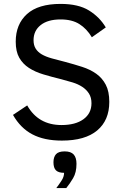

<svg xmlns="http://www.w3.org/2000/svg" viewBox="-20 -710 639 989"><path d="M543 -185.1Q543 -90.3 480.7 -38.1Q418.5 14.2 298.8 14.2Q207.5 14.2 146.5 -18.1Q85.4 -50.3 46.9 -118.2L120.1 -167Q177.2 -65.9 296.9 -65.9Q368.7 -65.9 409.9 -95.9Q451.2 -126 451.2 -178.2Q451.2 -208 438 -228.5Q424.8 -249 403.3 -262.9Q381.8 -276.9 354 -285.4Q326.2 -293.9 295.9 -301.8Q246.1 -314 203.1 -326.9Q160.2 -339.8 128.7 -360.4Q97.2 -380.9 79.1 -412.8Q61 -444.8 61 -495.1Q61 -585 118.9 -637.5Q176.8 -689.9 292 -689.9Q383.8 -689.9 438.5 -656Q493.2 -622.1 524.9 -568.8L453.1 -518.1Q426.8 -562 388.9 -585.9Q351.1 -609.9 292 -609.9Q226.1 -609.9 189.5 -580.8Q152.8 -551.8 152.8 -502.9Q152.8 -477.1 163.8 -459.5Q174.8 -441.9 195.3 -429.9Q215.8 -418 246.3 -409.4Q276.9 -400.9 315.9 -391.1Q361.8 -378.9 403.3 -365.5Q444.8 -352.1 475.8 -330.1Q506.8 -308.1 524.9 -273.4Q543 -238.8 543 -185.1ZM270 258.8Q284.2 240.2 297.1 220.2Q310.1 200.2 310.1 180.2Q281.2 180.2 268.3 167.5Q255.4 154.8 255.4 126Q255.4 99.1 268.3 84.5Q281.2 69.8 313 69.8Q345.2 69.8 359.6 85.9Q374 102.1 374 133.8Q374 178.2 356.7 207.5Q339.4 236.8 321.3 258.8Z"/></svg>

Font: ClearSansRegular
Style: Regular
Weight: 400
Foundry: Intel Corporation
Version: Version 1.00